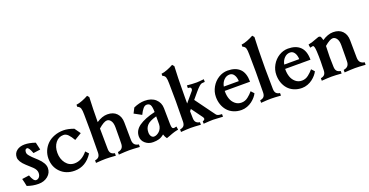

<svg xmlns="http://www.w3.org/2000/svg" viewBox="-32 -1512 4351 2261"><g transform="rotate(-20 2144.0 -381.5)"><path d="M161.6 -49.3Q185.1 -49.3 201.2 -68.6Q217.3 -87.9 217.3 -120.1Q217.3 -159.2 178.7 -196.3Q161.1 -211.9 106.9 -261.7Q72.3 -293 54.4 -322.8Q36.6 -352.5 36.6 -377Q36.6 -429.7 75.2 -460.2Q113.8 -490.7 174.3 -490.7Q234.4 -490.7 307.6 -464.8Q316.9 -416 328.6 -371.6L240.2 -359.4Q210.4 -439 187.5 -439Q158.7 -439 158.7 -396.5Q158.7 -385.7 164.3 -374Q169.9 -362.3 184.6 -346.2Q199.2 -330.1 207.5 -321.5Q215.8 -313 238.3 -292.5Q260.7 -272 265.1 -268.1Q339.4 -197.8 339.4 -137.7Q339.4 -76.2 291.7 -36.9Q244.1 2.4 174.3 2.4Q102.5 2.4 32.2 -22.9Q22 -76.2 10.7 -117.7L100.1 -129.9Q128.9 -49.3 161.6 -49.3Z M790.5 -463.9 843.3 -389.6 754.9 -336.4Q727.5 -384.3 701.2 -411.6Q674.8 -439 643.1 -439Q581.5 -439 543.2 -389.9Q504.9 -340.8 504.9 -265.1Q504.9 -187.5 546.6 -133.5Q588.4 -79.6 654.8 -79.6Q745.1 -79.6 818.4 -169.4L853.5 -131.3Q767.6 2.4 627 2.4Q519.5 2.4 451.2 -65.2Q382.8 -132.8 382.8 -237.8Q382.8 -289.6 402.8 -335.7Q422.9 -381.8 458.5 -416.3Q494.1 -450.7 546.9 -470.7Q599.6 -490.7 661.1 -490.7Q717.3 -490.7 790.5 -463.9Z M1074.7 -361.3Q1074.7 -227.5 1077.6 -105.5Q1078.1 -70.3 1093.3 -52.7Q1108.4 -35.2 1140.6 -30.3V1.5Q1061.5 -4.9 1016.6 -4.9Q971.2 -4.9 892.1 1.5V-30.3Q924.3 -35.2 939.7 -52.7Q955.1 -70.3 955.6 -105.5Q958 -207 958 -361.3Q958 -477.1 956.1 -580.6Q956.1 -634.8 947.8 -659.2Q939.5 -683.6 910.6 -695.3V-721.2Q943.4 -724.6 986.1 -741.2Q1028.8 -757.8 1063.5 -777.3L1083 -753.9Q1077.6 -650.9 1077.6 -604Q1077.6 -586.4 1076.7 -533Q1075.7 -479.5 1075.2 -443.4Q1146.5 -490.7 1210.9 -490.7Q1286.1 -490.7 1327.4 -447Q1368.7 -403.3 1368.7 -331.5Q1368.7 -225.6 1371.1 -114.3Q1371.6 -75.2 1388.7 -55.4Q1405.8 -35.6 1441.4 -30.3V1.5Q1354.5 -4.9 1310.1 -4.9Q1266.1 -4.9 1178.2 1.5V-30.3Q1214.4 -35.6 1231.7 -55.7Q1249 -75.7 1249 -114.3Q1249 -130.9 1250 -163.1V-162.6Q1251 -259.3 1251 -313Q1251 -367.7 1231.2 -396.2Q1211.4 -424.8 1183.1 -424.8Q1145 -424.8 1074.7 -363.3Z M1745.6 -174.3V-271.5Q1700.2 -259.3 1669.7 -243.9Q1639.2 -228.5 1623 -209.2Q1606.9 -189.9 1600.6 -169.7Q1594.2 -149.4 1594.2 -123Q1594.2 -94.7 1607.7 -75.4Q1621.1 -56.2 1643.1 -56.2Q1658.7 -56.2 1676.3 -64.5Q1693.8 -72.8 1709.5 -87.4Q1725.1 -102.1 1735.4 -125Q1745.6 -147.9 1745.6 -174.3ZM1679.2 -490.7Q1764.6 -490.7 1814.2 -445.3Q1863.8 -399.9 1864.7 -330.1L1867.7 -128.9Q1868.7 -93.8 1875.2 -82.3Q1881.8 -70.8 1896.5 -70.8Q1899.9 -70.8 1928.7 -77.1L1934.6 -36.1Q1922.9 -34.2 1910.4 -31.5Q1897.9 -28.8 1889.2 -26.4Q1880.4 -23.9 1868.7 -20Q1856.9 -16.1 1851.3 -14.2Q1845.7 -12.2 1834 -7.6Q1822.3 -2.9 1819.3 -2Q1814 0 1776.9 13.2Q1758.8 -8.8 1748.5 -43.5Q1715.8 -16.1 1683.8 -6.8Q1651.9 2.4 1609.9 2.4Q1552.7 2.4 1512.5 -32.2Q1472.2 -66.9 1472.2 -117.7Q1472.2 -194.3 1543 -244.4Q1613.8 -294.4 1745.6 -325.7Q1744.6 -391.1 1731.4 -415Q1718.3 -439 1685.5 -439Q1662.1 -439 1640.9 -414.6Q1619.6 -390.1 1597.2 -343.8L1506.3 -393.1L1539.1 -457.5Q1611.8 -490.7 1679.2 -490.7Z M2140.1 -361.3V-289.1L2242.2 -410.2Q2249.5 -418.9 2249.5 -432.6Q2249.5 -438.5 2247.6 -442.9Q2245.6 -447.3 2242.4 -449.7Q2239.3 -452.1 2235.6 -453.6Q2231.9 -455.1 2227.5 -455.6Q2223.1 -456.1 2220.2 -456.1Q2217.3 -456.1 2213.4 -456.1L2210 -455.6V-490.2Q2274.4 -483.4 2330.1 -483.4Q2354 -483.4 2421.9 -490.7V-457L2384.8 -454.1Q2360.4 -452.1 2296.9 -377Q2246.1 -316.9 2232.4 -300.3L2370.1 -111.3Q2390.1 -84 2412.6 -53.7Q2416 -49.3 2419.9 -45.9Q2423.8 -42.5 2429.4 -40.3Q2435.1 -38.1 2438.7 -36.6Q2442.4 -35.2 2449.7 -34.2Q2457 -33.2 2460 -33Q2462.9 -32.7 2471.9 -32Q2481 -31.2 2483.4 -31.2V1.5Q2381.8 -4.9 2360.4 -4.9Q2325.7 -4.9 2241.2 1.5V-30.3Q2252 -31.2 2260 -37.8Q2268.1 -44.4 2268.1 -53.7Q2268.1 -64.5 2257.3 -78.6Q2186.5 -175.8 2159.2 -213.4Q2155.8 -209.5 2149.7 -202.1Q2143.6 -194.8 2141.1 -191.9Q2141.6 -172.9 2142.3 -142.8Q2143.1 -112.8 2143.1 -105.5Q2143.6 -70.3 2158.9 -52.7Q2174.3 -35.2 2206.5 -30.3V1.5Q2127 -4.9 2082 -4.9Q2037.1 -4.9 1957.5 1.5V-30.3Q1990.2 -35.2 2005.4 -52.7Q2020.5 -70.3 2021 -105.5Q2023.9 -227.5 2023.9 -361.3Q2023.9 -451.2 2021.5 -580.6Q2021.5 -635.3 2013.4 -659.7Q2005.4 -684.1 1976.6 -695.3V-721.2Q2009.3 -724.6 2052 -741.2Q2094.7 -757.8 2128.9 -777.3L2148.9 -753.9Q2143.1 -641.6 2143.1 -604Q2143.1 -585.9 2141.6 -504.9Q2140.1 -423.8 2140.1 -361.3Z M2923.8 -276.9H2606.4V-265.1Q2606.4 -217.8 2620.8 -176.8Q2635.3 -135.7 2668.2 -107.7Q2701.2 -79.6 2747.1 -79.6Q2769.5 -79.6 2790.3 -86.9Q2811 -94.2 2829.8 -109.1Q2848.6 -124 2861.6 -136.7Q2874.5 -149.4 2891.6 -168.9L2926.3 -131.3Q2916 -109.4 2896.5 -86.7Q2877 -64 2850.6 -43.7Q2824.2 -23.4 2789.3 -10.5Q2754.4 2.4 2718.8 2.4Q2664.1 2.4 2619.1 -17.1Q2574.2 -36.6 2544.9 -70.3Q2515.6 -104 2500 -148.4Q2484.4 -192.9 2484.4 -243.7Q2484.4 -309.1 2517.1 -366.5Q2549.8 -423.8 2603.8 -457.3Q2657.7 -490.7 2717.8 -490.7Q2816.4 -490.7 2870.1 -438.7Q2923.8 -386.7 2923.8 -276.9ZM2613.8 -328.6H2801.8Q2799.8 -377.9 2779.5 -408.4Q2759.3 -439 2725.1 -439Q2684.1 -439 2653.6 -408.2Q2623 -377.4 2613.8 -328.6Z M3144 -361.3Q3143.6 -304.7 3147 -105.5Q3147.5 -70.3 3162.4 -52.7Q3177.2 -35.2 3210 -30.3V1.5Q3130.9 -4.9 3085.9 -4.9Q3040.5 -4.9 2961.4 1.5V-30.3Q2993.7 -35.2 3009 -52.7Q3024.4 -70.3 3024.9 -105.5Q3027.3 -257.8 3027.3 -361.3Q3027.3 -451.2 3024.9 -580.6Q3024.9 -635.7 3017.1 -659.7Q3009.3 -683.6 2980 -695.3V-721.2Q3012.7 -724.6 3055.4 -741.2Q3098.1 -757.8 3132.8 -777.3L3152.3 -753.9Q3147 -650.9 3147 -604Q3147 -585.9 3145.5 -504.9Q3144 -423.8 3144 -361.3Z M3681.2 -276.9H3363.8V-265.1Q3363.8 -217.8 3378.2 -176.8Q3392.6 -135.7 3425.5 -107.7Q3458.5 -79.6 3504.4 -79.6Q3526.9 -79.6 3547.6 -86.9Q3568.4 -94.2 3587.2 -109.1Q3606 -124 3618.9 -136.7Q3631.8 -149.4 3648.9 -168.9L3683.6 -131.3Q3673.3 -109.4 3653.8 -86.7Q3634.3 -64 3607.9 -43.7Q3581.5 -23.4 3546.6 -10.5Q3511.7 2.4 3476.1 2.4Q3421.4 2.4 3376.5 -17.1Q3331.5 -36.6 3302.2 -70.3Q3272.9 -104 3257.3 -148.4Q3241.7 -192.9 3241.7 -243.7Q3241.7 -309.1 3274.4 -366.5Q3307.1 -423.8 3361.1 -457.3Q3415 -490.7 3475.1 -490.7Q3573.7 -490.7 3627.4 -438.7Q3681.2 -386.7 3681.2 -276.9ZM3371.1 -328.6H3559.1Q3557.1 -377.9 3536.9 -408.4Q3516.6 -439 3482.4 -439Q3441.4 -439 3410.9 -408.2Q3380.4 -377.4 3371.1 -328.6Z M3860.8 -497.1 3880.9 -494.6Q3896 -478 3902.8 -442.4Q3975.1 -490.7 4040.5 -490.7Q4115.7 -490.7 4157 -447Q4198.2 -403.3 4198.2 -331.5Q4198.2 -225.6 4200.7 -114.3Q4201.2 -75.2 4218.3 -55.4Q4235.4 -35.6 4271 -30.3V1.5Q4184.1 -4.9 4139.6 -4.9Q4095.7 -4.9 4007.8 1.5V-30.3Q4043.5 -35.6 4061 -55.7Q4078.6 -75.7 4078.6 -114.3Q4078.6 -130.9 4079.6 -163.1V-162.6Q4080.6 -259.3 4080.6 -313Q4080.6 -367.7 4060.8 -396.2Q4041 -424.8 4012.7 -424.8Q3976.6 -424.8 3908.2 -366.7Q3907.7 -345.2 3906.2 -298.3Q3904.8 -251.5 3904.3 -230Q3904.3 -196.8 3907.2 -106Q3908.2 -70.8 3923.1 -53Q3938 -35.2 3970.2 -30.3V1.5Q3891.1 -4.9 3846.2 -4.9Q3800.8 -4.9 3721.7 1.5V-30.3Q3753.9 -35.2 3769 -53Q3784.2 -70.8 3785.2 -106Q3785.2 -115.2 3786.1 -156.7Q3787.1 -198.2 3787.6 -215.8Q3787.6 -258.3 3787.1 -281.5Q3786.6 -304.7 3784.7 -342.8Q3782.7 -380.9 3776.9 -399.4Q3771 -418 3761.7 -418Q3755.9 -418 3726.6 -411.1L3720.7 -452.1Q3749.5 -458 3772.9 -465.6Q3796.4 -473.1 3820.8 -482.7Q3845.2 -492.2 3860.8 -497.1Z"/></g></svg>

Font: Flanker
Style: Bold
Weight: 700
Designer: Flanker
Foundry: Flanker
Version: Version 2.021